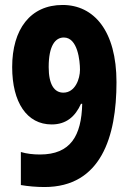

<svg xmlns="http://www.w3.org/2000/svg" viewBox="-20 -794 522 773"><path d="M159 -41C387 -41 449 -244 449 -463C449 -670 358 -774 232 -774C102 -774 29 -676 29 -524C29 -382 88 -293 188 -293C247 -293 283 -325 306 -376H311C308 -247 264 -172 141 -172C114 -172 87 -175 64 -182V-49C92 -44 128 -41 159 -41ZM235 -421C199 -421 176 -453 176 -524C176 -611 203 -643 237 -643C293 -643 302 -549 302 -513C302 -477 283 -421 235 -421Z"/></svg>

Font: Noto Sans Tamil UI ExtraCondensed ExtraBold
Style: Regular
Weight: 800
Width: 2
Designer: Jelle Bosma - Monotype Design Team
Foundry: Monotype Imaging Inc.
Version: Version 2.004